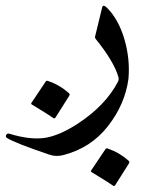

<svg xmlns="http://www.w3.org/2000/svg" viewBox="-103 -304 523 656"><path d="M246.1 -278.8Q249 -291 263.7 -276.4Q302.7 -236.3 322.3 -169.2Q341.8 -102.1 335.9 -34.7Q324.2 52.2 266.1 126.7Q208 201.2 114.3 225.6Q88.9 232.4 66.4 224.6Q-50.8 185.1 -79.1 167.5Q-83 165 -83 161.1Q-83 157.2 -79.6 154.3Q-76.2 151.4 -71.3 152.8Q-2.9 173.8 46.9 167.5Q96.7 161.1 161.1 119.6Q256.8 57.6 299.8 -24.4Q303.7 -31.7 301.8 -40Q287.1 -92.8 223.6 -171.4Q220.7 -175.8 221.7 -178.7ZM257.3 205.6Q259.8 201.7 265.6 203.6Q305.2 217.3 336.4 245.1Q340.8 249 337.9 253.9L290 329.6Q287.1 334 280 328.1Q272.9 322.3 210 284.2Q206.1 281.7 208.5 278.3ZM53.2 -25.4Q55.7 -29.3 61.5 -27.3Q101.1 -13.7 132.3 14.2Q136.7 18.1 133.8 22.9L85.9 98.6Q83 103 75.9 97.2Q68.8 91.3 5.9 53.2Q2 50.8 4.4 47.4Z"/></svg>

Font: Amiri
Style: Regular
Weight: 400
Designer: Khaled Hosny
Version: Version 000.108